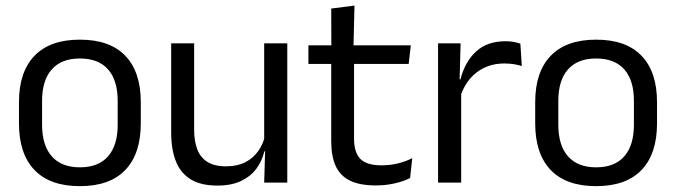

<svg xmlns="http://www.w3.org/2000/svg" viewBox="-20 -640 2370 673"><path d="M260 12.5Q155 12.5 100.8 -44.2Q46.5 -101 46.5 -207.5V-282Q46.5 -388 101 -444.5Q155.5 -501 260 -501Q365 -501 419.2 -444.5Q473.5 -388 473.5 -282V-207.5Q473.5 -101 419.2 -44.2Q365 12.5 260 12.5ZM260 -53.5Q325 -53.5 358.8 -92Q392.5 -130.5 392.5 -203V-286.5Q392.5 -358.5 358.8 -396.8Q325 -435 260 -435Q195.5 -435 161.5 -396.8Q127.5 -358.5 127.5 -286.5V-203Q127.5 -130.5 161.5 -92Q195.5 -53.5 260 -53.5Z M580 -488H660.5V-184.5Q660.5 -146 671.2 -117.2Q682 -88.5 706.5 -72.8Q731 -57 772.5 -57Q811.5 -57 839.5 -71.2Q867.5 -85.5 885.2 -110.5Q903 -135.5 909.5 -167L924 -109.5H906.5Q899 -76.5 879 -49.2Q859 -22 825.2 -5.8Q791.5 10.5 742 10.5Q684.5 10.5 648.8 -11.2Q613 -33 596.5 -74.8Q580 -116.5 580 -175.5ZM906 -488H987V0H906L909.5 -117L906 -122Z M1297.5 10Q1241 10 1206.5 -7Q1172 -24 1156.5 -58.5Q1141 -93 1141 -144.5V-452.5H1221V-154Q1221 -106 1243 -83.2Q1265 -60.5 1317 -60.5Q1346.5 -60.5 1373.8 -67Q1401 -73.5 1425 -85.5L1417.5 -16Q1394 -4 1362.5 3Q1331 10 1297.5 10ZM1412.5 -416H1061V-481H1420ZM1219 -473H1141.5L1141 -610L1222.5 -620.5Z M1592.5 -298.5 1574 -361 1594 -362Q1610 -424 1649 -459.8Q1688 -495.5 1752.5 -495.5Q1768.5 -495.5 1781.2 -493Q1794 -490.5 1804 -487L1809 -408.5Q1796.5 -412.5 1781.2 -415Q1766 -417.5 1747.5 -417.5Q1692.5 -417.5 1651.8 -387Q1611 -356.5 1592.5 -298.5ZM1596.5 0H1515.5V-488H1594.5L1590.5 -344L1596.5 -338Z M2069.5 12.5Q1964.5 12.5 1910.2 -44.2Q1856 -101 1856 -207.5V-282Q1856 -388 1910.5 -444.5Q1965 -501 2069.5 -501Q2174.5 -501 2228.8 -444.5Q2283 -388 2283 -282V-207.5Q2283 -101 2228.8 -44.2Q2174.5 12.5 2069.5 12.5ZM2069.5 -53.5Q2134.5 -53.5 2168.2 -92Q2202 -130.5 2202 -203V-286.5Q2202 -358.5 2168.2 -396.8Q2134.5 -435 2069.5 -435Q2005 -435 1971 -396.8Q1937 -358.5 1937 -286.5V-203Q1937 -130.5 1971 -92Q2005 -53.5 2069.5 -53.5Z"/></svg>

Font: Anek Kannada
Style: Regular
Weight: 400
Version: Version 1.003